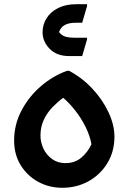

<svg xmlns="http://www.w3.org/2000/svg" viewBox="-20 -881 610 911"><path d="M47 -214Q47 -290 82 -356.5Q117 -423 174 -472Q231 -521 298 -545H308Q370 -512 418.5 -460Q467 -408 495 -348Q523 -288 523 -233Q523 -162 489.5 -107Q456 -52 400 -21Q344 10 275 10Q213 10 161 -18.5Q109 -47 78 -97.5Q47 -148 47 -214ZM172 -238Q172 -206 186 -176Q200 -146 227 -126.5Q254 -107 291 -107Q336 -107 367 -134Q398 -161 414 -197Q406 -239 385.5 -280Q365 -321 337 -356.5Q309 -392 280 -417Q255 -399 230 -373.5Q205 -348 188.5 -314Q172 -280 172 -238ZM182 -728Q182 -764 201 -794.5Q220 -825 256 -843Q292 -861 342 -861H393V-852L370 -773H338Q308 -773 288.5 -763Q269 -753 260 -729Q273 -712 291 -707Q309 -702 331 -702H393V-694L370 -615H308Q249 -615 215.5 -649.5Q182 -684 182 -728Z"/></svg>

Font: Kufam SemiBold
Style: Regular
Weight: 600
Designer: Wael Morcos, Artur Schmal
Foundry: Original Type
Version: Version 1.300; ttfautohint (v1.8.3)